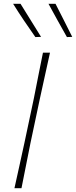

<svg xmlns="http://www.w3.org/2000/svg" viewBox="-20 -990 400 1010"><path d="M56 0Q69.5 -61.5 82 -117.5Q94.5 -173.5 108.5 -238.5L158 -472Q171 -538.5 182.5 -596Q194 -653.5 206 -713H243Q229.5 -652 217.2 -596Q205 -540 190 -472L140.5 -238.5Q127 -170.5 116 -115.5Q105 -60.5 93 0ZM166 -795Q135.5 -838.5 106.2 -881.8Q77 -925 49 -970H88Q115 -926.5 142 -883Q169 -839.5 196 -796ZM332 -795Q307.5 -838.5 283 -882.5Q258.5 -926.5 235 -970H272Q294 -927 315.8 -883.8Q337.5 -840.5 360 -796Z"/></svg>

Font: Commissioner Loud Thin
Style: Italic
Weight: 100
Italic angle: -12°
Designer: Kostas Bartsokas
Foundry: Kostas Bartsokas
Version: Version 1.000; ttfautohint (v1.8.3)